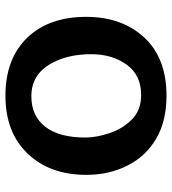

<svg xmlns="http://www.w3.org/2000/svg" viewBox="16 -622 618 689"><g transform="rotate(-90 324.5 -278.0)"><path d="M325 11Q233 11 169 -27Q106 -65 74 -130Q41 -195 41 -277Q41 -408 118 -488Q194 -567 325 -567Q457 -567 533 -489Q608 -411 608 -277Q608 -149 534 -69Q460 11 325 11ZM328 -80Q399 -80 436.5 -132Q474 -184 474 -259Q474 -342 442 -400Q403 -474 323 -474Q253 -474 214 -424.5Q175 -375 175 -280Q175 -241 190.5 -194Q206 -147 239.5 -113.5Q273 -80 328 -80Z"/></g></svg>

Font: s+UCsàWOS
Style: Regular
Weight: 400
Designer: FontworksQlS√∏0¬ü¬ôs√†OS¬àe[W\~√Ñ: ZERO[P0e√∂QI¬ä0¬ÉFSW0¬ò¬ëQ√°0R¬ûO0Little White Dog0YHv}N_0^_qMagmeta0v
Version: Version 1.000; 20230222